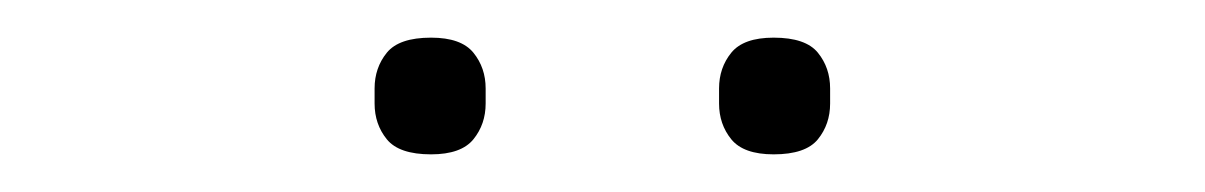

<svg xmlns="http://www.w3.org/2000/svg" viewBox="-20 -718 640 102"><path d="M209 -636Q192 -636 185.5 -644Q179 -652 179 -663V-671Q179 -682 185.5 -690Q192 -698 209 -698Q225 -698 231.5 -690Q238 -682 238 -671V-663Q238 -652 231.5 -644Q225 -636 209 -636ZM391 -636Q375 -636 368.5 -644Q362 -652 362 -663V-671Q362 -682 368.5 -690Q375 -698 391 -698Q408 -698 414.5 -690Q421 -682 421 -671V-663Q421 -652 414.5 -644Q408 -636 391 -636Z"/></svg>

Font: IBM Plex Sans Devanagari ExtraLight
Style: Regular
Weight: 200
Designer: Mike Abbink, Paul van der Laan, Pieter van Rosmalen, Erin McLaughlin
Foundry: Bold Monday
Version: Version 1.1